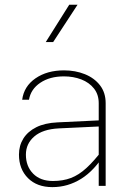

<svg xmlns="http://www.w3.org/2000/svg" viewBox="-20 -785 567 811"><path d="M426.3 -349.1Q426.3 -394 402.3 -424.8Q378.4 -455.6 338.4 -471.7Q298.3 -487.8 250.5 -487.8Q178.7 -487.8 129.9 -454.1Q81.1 -420.4 73.7 -363.8H102.5Q109.9 -408.2 150.1 -435.3Q190.4 -462.4 250 -462.4Q290 -462.4 323.5 -449.5Q356.9 -436.5 377 -411.1Q397 -385.7 397 -349.1V-91.8V0H426.3ZM425.3 -140.1 413.1 -151.9Q376.5 -104 344.7 -75Q313 -45.9 279.5 -33.2Q246.1 -20.5 203.6 -20.5Q150.4 -20.5 119.9 -51.5Q89.4 -82.5 89.4 -131.8Q89.4 -178.2 125 -208.7Q160.6 -239.3 228.5 -242.7L414.1 -251.5V-277.3L222.7 -268.1Q169.4 -265.6 133.3 -247.6Q97.2 -229.5 78.6 -199.7Q60.1 -169.9 60.1 -131.8Q60.1 -70.8 98.1 -32.7Q136.2 5.4 201.2 5.4Q266.6 5.4 323 -29.8Q379.4 -64.9 425.3 -140.1ZM272.5 -765.1 173.3 -607.4H204.6L307.6 -765.1Z"/></svg>

Font: Estedad VF
Style: Regular
Weight: 100
Designer: Amin Abedi
Version: Version 7.3